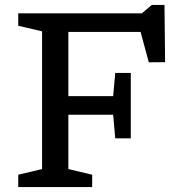

<svg xmlns="http://www.w3.org/2000/svg" viewBox="-20 -758 727 778"><path d="M510 -462.5V-330V-197.5H447L438.5 -293H196V-368.5H438.5L447 -462.5ZM595 -738H646.5L649 -506L583 -505.5L539 -668L581 -628.5H194.5V-704H555ZM257 -704V-73L353.5 -50V0H54V-50L150.5 -73V-631L54 -653.5V-704Z"/></svg>

Font: Newsreader 7pt
Style: Regular
Weight: 400
Designer: Hugues Gentile
Foundry: Production Type
Version: Version 1.003